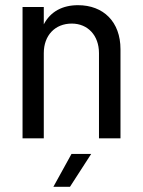

<svg xmlns="http://www.w3.org/2000/svg" viewBox="-20 -534 553 741"><path d="M67 0H149V-329C149 -397 192 -443 257 -443C319 -443 362 -397 362 -329V0H445V-344C445 -450 379 -514 281 -514C222 -514 175 -490 149 -440V-507H67ZM186 187H250L332 60H256Z"/></svg>

Font: Vanilla Cream Book
Style: Regular
Weight: 400
Designer: Jeremy Tribby, Jinavaṁso
Foundry: Tribby Type
Version: Version 1.422;Glyphs 3.1.2 (3151)